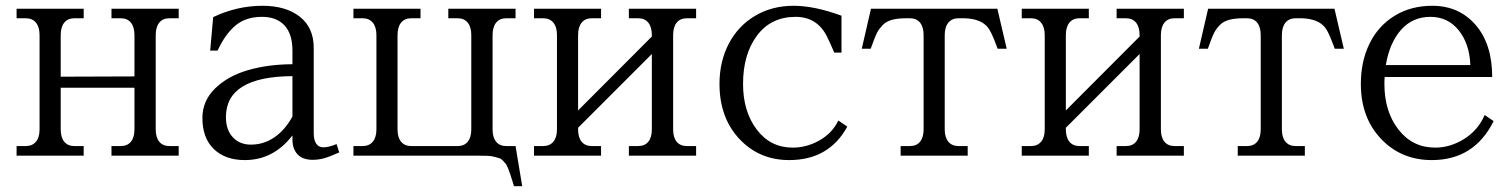

<svg xmlns="http://www.w3.org/2000/svg" viewBox="-20 -536 5197 661"><path d="M189 -90.8Q189 -63 201.2 -48.1Q213.4 -33.2 235.8 -33.2H268.1V0H37.1V-33.2H68.8Q91.3 -33.2 103.8 -48.1Q116.2 -63 116.2 -90.8V-415Q116.2 -442.9 103.8 -458Q91.3 -473.1 68.8 -473.1H37.1V-505.9H268.1V-473.1H235.8Q213.4 -473.1 201.2 -458Q189 -442.9 189 -415V-272L442.9 -272.9V-415Q442.9 -442.9 430.7 -458Q418.5 -473.1 396 -473.1H363.8V-505.9H595.2V-473.1H563Q540.5 -473.1 528.3 -458Q516.1 -442.9 516.1 -415V-90.8Q516.1 -63 528.3 -48.1Q540.5 -33.2 563 -33.2H595.2V0H363.8V-33.2H396Q418.5 -33.2 430.7 -48.1Q442.9 -63 442.9 -90.8V-233.9H189Z M883.8 -516.1Q964.4 -516.1 1012.2 -478.5Q1060.1 -440.9 1060.1 -371.1V-77.1Q1060.1 -54.2 1068.6 -41.5Q1077.1 -28.8 1092.8 -28.8Q1111.8 -28.8 1138.7 -40L1147.9 -11.2Q1112.8 4.4 1094 9.3Q1075.2 14.2 1056.6 14.2Q1022 14.2 1004.4 -4.6Q986.8 -23.4 986.8 -56.2V-69.8Q921.4 15.1 822.8 15.1Q755.4 15.1 716.1 -22.9Q676.8 -61 676.8 -129.9Q676.8 -189 720.7 -231.7Q764.6 -274.4 833.5 -294.4Q902.3 -314.5 986.8 -314.9V-361.8Q986.8 -418.9 959.5 -448.5Q932.1 -478 881.8 -478Q826.7 -478 791.3 -448.7Q755.9 -419.4 729 -361.8H703.6L713.9 -477.1Q795.9 -516.1 883.8 -516.1ZM757.8 -132.8Q757.8 -88.9 781.5 -63.5Q805.2 -38.1 843.8 -38.1Q887.7 -38.1 924.3 -63Q960.9 -87.9 986.8 -134.8V-273.9Q757.8 -272.5 757.8 -132.8Z M1348.6 -90.8Q1348.6 -63 1360.8 -48.1Q1373 -33.2 1395.5 -33.2H1555.7Q1578.1 -33.2 1590.3 -48.1Q1602.5 -63 1602.5 -90.8V-415Q1602.5 -442.9 1590.3 -458Q1578.1 -473.1 1555.7 -473.1H1523.4V-505.9H1754.9V-473.1H1722.7Q1700.2 -473.1 1688 -458Q1675.8 -442.9 1675.8 -415V-90.8Q1675.8 -63 1688 -48.1Q1700.2 -33.2 1722.7 -33.2H1754.9L1777.8 105H1749.5L1744.6 88.9Q1738.8 70.8 1736.6 63.7Q1734.4 56.6 1729.5 44.4Q1724.6 32.2 1721.4 28.3Q1718.3 24.4 1711.7 17.3Q1705.1 10.3 1698.7 8.5Q1692.4 6.8 1682.1 3.9Q1671.9 1 1659.7 0.5Q1647.5 0 1630.9 0H1196.8V-33.2H1228.5Q1251 -33.2 1263.4 -48.1Q1275.9 -63 1275.9 -90.8V-415Q1275.9 -442.9 1263.4 -458Q1251 -473.1 1228.5 -473.1H1196.8V-505.9H1427.7V-473.1H1395.5Q1373 -473.1 1360.8 -458Q1348.6 -442.9 1348.6 -415Z M1970.2 -90.8Q1970.2 -63 1982.4 -48.1Q1994.6 -33.2 2017.1 -33.2H2049.3V0H1818.4V-33.2H1850.1Q1872.6 -33.2 1885 -48.1Q1897.5 -63 1897.5 -90.8V-415Q1897.5 -442.9 1885 -458Q1872.6 -473.1 1850.1 -473.1H1818.4V-505.9H2049.3V-473.1H2017.1Q1994.6 -473.1 1982.4 -458Q1970.2 -442.9 1970.2 -415V-155.8L2224.1 -410.2V-415Q2224.1 -442.9 2211.9 -458Q2199.7 -473.1 2177.2 -473.1H2145V-505.9H2376.5V-473.1H2344.2Q2321.8 -473.1 2309.6 -458Q2297.4 -442.9 2297.4 -415V-90.8Q2297.4 -63 2309.6 -48.1Q2321.8 -33.2 2344.2 -33.2H2376.5V0H2145V-33.2H2177.2Q2199.7 -33.2 2211.9 -48.1Q2224.1 -63 2224.1 -90.8V-350.1L1970.2 -96.2Z M2852.1 -355Q2840.8 -381.8 2827.1 -410.2Q2793 -478 2719.2 -478Q2634.3 -478 2586.2 -413.6Q2538.1 -349.1 2538.1 -247.1Q2538.1 -152.3 2585.2 -90.1Q2632.3 -27.8 2709 -27.8Q2757.3 -27.8 2801.3 -52.7Q2845.2 -77.6 2866.2 -121.1L2897 -100.1Q2834 15.1 2697.3 15.1Q2593.3 15.1 2525.1 -58.1Q2457 -131.3 2457 -247.1Q2457 -324.2 2489 -385.5Q2521 -446.8 2579.3 -481.4Q2637.7 -516.1 2711.9 -516.1Q2784.2 -516.1 2877 -481.9V-355Z M3413.6 -505.9 3445.8 -368.2H3414.6L3408.7 -383.8Q3392.6 -426.8 3381.8 -440.4Q3358.4 -471.2 3301.3 -473.1Q3296.9 -473.1 3292.5 -473.1H3279.8Q3257.3 -473.1 3244.9 -458Q3232.4 -442.9 3232.4 -415V-90.8Q3232.4 -63 3244.9 -48.1Q3257.3 -33.2 3279.8 -33.2H3311.5V0H3080.6V-33.2H3112.8Q3135.3 -33.2 3147.5 -48.1Q3159.7 -63 3159.7 -90.8V-415Q3159.7 -442.9 3147.5 -458Q3135.3 -473.1 3112.8 -473.1H3099.6Q3069.8 -473.1 3050 -467.5Q3030.3 -461.9 3018.1 -449Q3005.9 -436 2999.5 -423.6Q2993.2 -411.1 2984.9 -388.2Q2983.9 -385.3 2983.4 -383.8L2977.5 -368.2H2946.8L2978.5 -505.9Z M3649.4 -90.8Q3649.4 -63 3661.6 -48.1Q3673.8 -33.2 3696.3 -33.2H3728.5V0H3497.6V-33.2H3529.3Q3551.8 -33.2 3564.2 -48.1Q3576.7 -63 3576.7 -90.8V-415Q3576.7 -442.9 3564.2 -458Q3551.8 -473.1 3529.3 -473.1H3497.6V-505.9H3728.5V-473.1H3696.3Q3673.8 -473.1 3661.6 -458Q3649.4 -442.9 3649.4 -415V-155.8L3903.3 -410.2V-415Q3903.3 -442.9 3891.1 -458Q3878.9 -473.1 3856.4 -473.1H3824.2V-505.9H4055.7V-473.1H4023.4Q4001 -473.1 3988.8 -458Q3976.6 -442.9 3976.6 -415V-90.8Q3976.6 -63 3988.8 -48.1Q4001 -33.2 4023.4 -33.2H4055.7V0H3824.2V-33.2H3856.4Q3878.9 -33.2 3891.1 -48.1Q3903.3 -63 3903.3 -90.8V-350.1L3649.4 -96.2Z M4574.2 -505.9 4606.4 -368.2H4575.2L4569.3 -383.8Q4553.2 -426.8 4542.5 -440.4Q4519 -471.2 4461.9 -473.1Q4457.5 -473.1 4453.1 -473.1H4440.4Q4418 -473.1 4405.5 -458Q4393.1 -442.9 4393.1 -415V-90.8Q4393.1 -63 4405.5 -48.1Q4418 -33.2 4440.4 -33.2H4472.2V0H4241.2V-33.2H4273.4Q4295.9 -33.2 4308.1 -48.1Q4320.3 -63 4320.3 -90.8V-415Q4320.3 -442.9 4308.1 -458Q4295.9 -473.1 4273.4 -473.1H4260.3Q4230.5 -473.1 4210.7 -467.5Q4190.9 -461.9 4178.7 -449Q4166.5 -436 4160.2 -423.6Q4153.8 -411.1 4145.5 -388.2Q4144.5 -385.3 4144 -383.8L4138.2 -368.2H4107.4L4139.2 -505.9Z M4665 -247.1Q4665 -324.7 4694.8 -385.7Q4724.6 -446.8 4780.8 -481.4Q4836.9 -516.1 4911.1 -516.1Q5002.9 -516.1 5060.1 -450.2Q5117.2 -384.3 5117.2 -271H4747.1Q4746.1 -263.2 4746.1 -247.1Q4746.1 -152.3 4794.4 -90.1Q4842.8 -27.8 4920.9 -27.8Q4973.1 -27.8 5021 -57.9Q5068.8 -87.9 5091.3 -140.1L5122.1 -119.1Q5055.7 15.1 4909.2 15.1Q4803.7 15.1 4734.4 -58.1Q4665 -131.3 4665 -247.1ZM4751 -312H5042Q5039.1 -385.7 5001.7 -431.9Q4964.4 -478 4904.3 -478Q4842.8 -478 4803.2 -433.1Q4763.7 -388.2 4751 -312Z"/></svg>

Font: LT Superior Serif
Style: Regular
Weight: 400
Designer: Daniel Lyons
Foundry: LyonsType
Version: Version 2.120;FEAKit 1.0